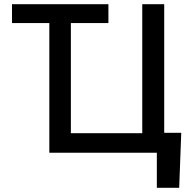

<svg xmlns="http://www.w3.org/2000/svg" viewBox="-20 -727 914 914"><path d="M496.1 -617.2H317.4V-92.8H657.2V-707H761.7V-94.7H842.8L833 167H726.6V0H214.8V-617.2H37.1V-707H496.1Z"/></svg>

Font: Pretendard Medium
Style: Regular
Weight: 500
Designer: Base glyphs from Inter by Rasmus Andersson; Hangeul glyphs from Noto Sans CJK(Source Han Sans) by Jang Soo-young and Kan
Foundry: Kil Hyung-jin
Version: Version 1.309